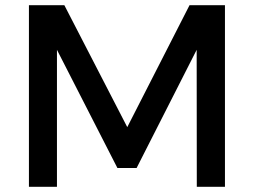

<svg xmlns="http://www.w3.org/2000/svg" viewBox="-20 -720 979 740"><path d="M847 0H738.5L738 -528L506.5 -72.5H432.5L199.5 -528V0H91.5V-700H228L470.5 -230L710.5 -700H847Z"/></svg>

Font: Argentum Novus Medium
Style: Regular
Weight: 500
Designer: Julieta Ulanovsky (font) & Cristiano Sobral (main changes)
Foundry: Julieta Ulanovsky (font) & Cristiano Sobral (main changes)
Version: Version 3.00;November 27, 2020;FontCreator 13.0.0.2655 64-bi